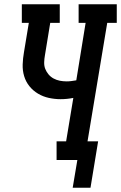

<svg xmlns="http://www.w3.org/2000/svg" viewBox="-20 -755 571 906"><path d="M323 131 345 0H247V-88H292L326 -293Q311 -290 296 -288.5Q281 -287 266 -287Q238 -287 210.5 -293Q183 -299 159.5 -313Q136 -327 119 -348Q102 -369 94 -395.5Q86 -422 87 -451Q88 -480 93 -508L116 -647H83V-735H262V-647H217L192 -494Q189 -478 188.5 -461Q188 -444 193.5 -430Q199 -416 209 -404Q219 -392 233 -384.5Q247 -377 262.5 -374Q278 -371 295 -371Q306 -371 317 -372.5Q328 -374 340 -376L384 -647H351V-735H531V-647H486L393 -88H443L407 131Z"/></svg>

Font: Iosevka Curly Slab SmBdObl
Style: Regular
Weight: 600
Italic angle: -9°
Monospace: yes
Designer: Belleve Invis
Foundry: Belleve Invis
Version: Version 11.0.0; ttfautohint (v1.8.3)